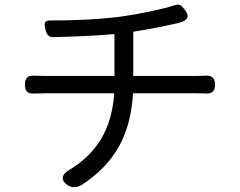

<svg xmlns="http://www.w3.org/2000/svg" viewBox="-20 -773 1020 817"><path d="M320 -376H466C456 -226 394 -124 280 -53C243 -33 234 -9 268 15C287 28 310 25 329 13C474 -82 536 -206 546 -376H819C830 -376 843 -376 855 -375C883 -374 895 -385 895 -413C895 -441 881 -453 853 -451C840 -450 827 -450 817 -450H547V-638C617 -649 693 -664 742 -676C743 -676 744 -676 745 -677C779 -686 788 -704 766 -732C751 -751 744 -758 721 -750C665 -732 569 -713 492 -702C400 -690 276 -685 196 -686C167 -687 167 -673 174 -645C179 -625 187 -615 208 -615C282 -617 379 -620 467 -628V-450H319H172C157 -450 141 -451 126 -451C98 -453 86 -441 86 -413C86 -386 97 -374 124 -375C140 -375 157 -376 174 -376Z"/></svg>

Font: GenSenRounded2 TW R
Style: Regular
Weight: 400
Version: Version 2.100;PS 2.1;hotconv 16.6.51;makeotf.lib2.5.65220 DE